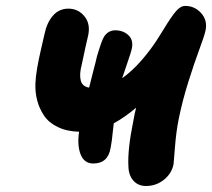

<svg xmlns="http://www.w3.org/2000/svg" viewBox="-20 -681 713 646"><path d="M293.9 -130.9Q263.2 -130.9 251.2 -161.6Q239.3 -192.4 246.1 -237.8Q204.6 -238.8 174.1 -253.7Q143.6 -268.6 127.7 -292.7Q111.8 -316.9 105 -343.8Q98.1 -370.6 99.1 -399.9Q100.1 -423.3 105 -451.9Q109.9 -480.5 119.4 -521.5Q128.9 -562.5 129.9 -566.9Q137.7 -605 158.2 -628.4Q178.7 -651.9 210 -651.9Q242.7 -651.9 263.7 -626.7Q284.7 -601.6 276.9 -563Q275.9 -558.6 267.3 -521Q258.8 -483.4 254.9 -462.9Q246.6 -431.6 251.5 -410.9Q256.3 -390.1 279.8 -386.2Q283.7 -403.3 293.2 -439.2Q302.7 -475.1 306.2 -491.2Q321.8 -544.4 330.1 -557.6Q343.8 -578.6 367.2 -579.1Q394 -579.1 411.6 -563Q429.2 -546.9 423.8 -519Q422.9 -513.2 418 -497.8Q413.1 -482.4 404.5 -457.5Q396 -432.6 391.1 -418Q438.5 -451.2 486.8 -516.1Q504.9 -540 530.3 -582Q555.7 -624 571.5 -642.6Q587.4 -661.1 603 -661.1Q634.8 -661.1 656.5 -637.2Q678.2 -613.3 671.9 -580.1Q668 -561 651.1 -515.9Q634.3 -470.7 614.3 -407.5Q594.2 -344.2 581.1 -279.8Q572.8 -238.3 568.6 -185.3Q564.5 -132.3 564 -128.9Q558.1 -97.7 531.7 -76.4Q505.4 -55.2 471.2 -55.2Q444.8 -55.2 429 -73Q413.1 -90.8 412.1 -120.1Q408.7 -176.3 428.2 -272Q433.6 -302.2 438 -318.8Q402.8 -288.1 362.8 -266.1Q361.3 -255.9 359.6 -238.5Q357.9 -221.2 356.2 -208.3Q354.5 -195.3 352.1 -183.1Q343.3 -130.9 293.9 -130.9Z"/></svg>

Font: Shantell Sans Irregular Bouncy
Style: Bold Italic
Weight: 700
Italic angle: -11.31°
Designer: Stephen Nixon, Anya Danilova, Shantell Martin
Foundry: Arrow Type
Version: Version 1.006;[9816181b4]